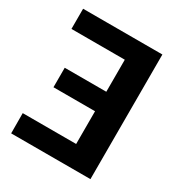

<svg xmlns="http://www.w3.org/2000/svg" viewBox="-171 -847 911 968"><g transform="rotate(30 285.0 -363.0)"><path d="M494.5 0H33L32.5 -117.5H343.5V-308H101.5V-421.5H343.5V-608H33V-725.5H494.5Z"/></g></svg>

Font: Lato 2
Style: Regular
Weight: 800
Designer: Lukasz Dziedzic with Adam Twardoch and Botio Nikoltchev
Foundry: tyPoland Lukasz Dziedzic
Version: Version 2.015; 2015-08-06; http://www.latofonts.com/